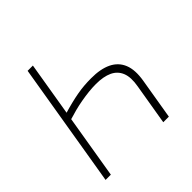

<svg xmlns="http://www.w3.org/2000/svg" viewBox="-185 -892 1056 1056"><g transform="rotate(-45 342.5 -364.0)"><path d="M545.9 0H502.4L542.5 -239.3Q553.2 -300.3 538.1 -337.9Q522.9 -375.5 485.1 -393.1Q447.3 -410.6 389.2 -410.6Q361.8 -410.6 332.3 -407.5Q302.7 -404.3 272.2 -398.9Q241.7 -393.6 211.4 -385.7Q181.2 -377.9 151.9 -368.7L158.7 -411.6Q192.9 -421.9 223.4 -429.4Q253.9 -437 282 -442.1Q310.1 -447.3 337.4 -449.5Q364.7 -451.7 392.1 -451.7Q465.3 -452.1 512.7 -429.2Q560.1 -406.2 579.1 -359.4Q598.1 -312.5 585.9 -239.3ZM94.7 0H53.7L174.8 -727.5H215.8Z"/></g></svg>

Font: Inter Tight ExtraLight
Style: Italic
Weight: 250
Italic angle: -9.39999°
Designer: Rasmus Andersson
Foundry: rsms
Version: Version 3.004